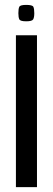

<svg xmlns="http://www.w3.org/2000/svg" viewBox="-20 -764 217 784"><path d="M45 -620H131V0H45ZM87 -677Q63 -677 59 -685Q55 -693 55 -710Q55 -729 59 -736.5Q63 -744 87 -744Q112 -744 116 -736.5Q120 -729 120 -710Q120 -693 115.5 -685Q111 -677 87 -677Z"/></svg>

Font: Smooch Sans Thin SemiBold
Style: Regular
Weight: 600
Version: Version 1.010